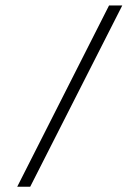

<svg xmlns="http://www.w3.org/2000/svg" viewBox="-20 -651 515 716"><path d="M44.2 45.4 386.7 -630.7H436L92.6 45.4Z"/></svg>

Font: Alumni Sans SC Thin
Style: Regular
Weight: 100
Designer: Robert E. Leuschke
Foundry: Robert E. Leuschke
Version: Version 1.018